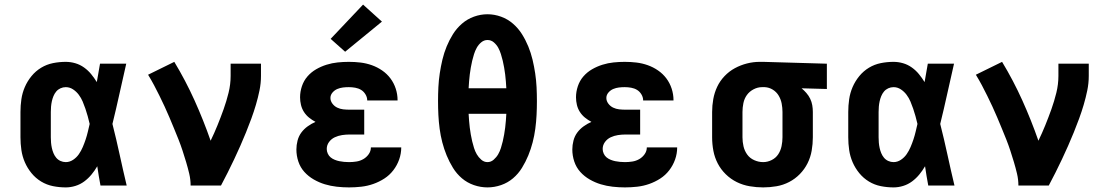

<svg xmlns="http://www.w3.org/2000/svg" viewBox="-20 -807 4840 835"><path d="M266 8Q238 8 210.5 2.5Q183 -3 159 -17.5Q135 -32 117 -54Q99 -76 88 -101.5Q77 -127 73 -154.5Q69 -182 69 -210V-320Q69 -348 73 -375.5Q77 -403 88 -428.5Q99 -454 117 -476Q135 -498 159 -512.5Q183 -527 210.5 -532.5Q238 -538 266 -538Q287 -538 307.5 -532Q328 -526 345.5 -513.5Q363 -501 376.5 -484.5Q390 -468 401 -450Q405 -470 408 -490Q411 -510 415 -530H529Q514 -465 499.5 -399Q485 -333 469 -268Q486 -201 500.5 -134Q515 -67 531 0H417Q413 -21 409.5 -42Q406 -63 403 -84Q392 -65 378 -48Q364 -31 346.5 -18Q329 -5 308 1.5Q287 8 266 8ZM266 -102Q283 -102 298 -112Q313 -122 323 -136.5Q333 -151 340 -167.5Q347 -184 352.5 -200.5Q358 -217 362 -234Q366 -251 370 -268Q366 -285 361.5 -301.5Q357 -318 351.5 -334Q346 -350 339.5 -365.5Q333 -381 322.5 -395Q312 -409 297.5 -418.5Q283 -428 266 -428Q254 -428 243 -423Q232 -418 224.5 -409Q217 -400 212.5 -389Q208 -378 205.5 -366.5Q203 -355 202 -343.5Q201 -332 201 -320V-210Q201 -198 202 -186.5Q203 -175 205.5 -163.5Q208 -152 212.5 -141Q217 -130 224.5 -121Q232 -112 243 -107Q254 -102 266 -102Z M809 0Q809 -26 803 -51.5Q797 -77 789.5 -102Q782 -127 774 -151.5Q766 -176 756.5 -200Q747 -224 737 -248Q727 -272 717 -296Q707 -320 696 -343.5Q685 -367 673.5 -390.5Q662 -414 650 -436.5Q638 -459 624 -482L738 -538Q787 -457 826 -370.5Q865 -284 896 -195Q912 -228 926 -262.5Q940 -297 952.5 -332Q965 -367 974 -403.5Q983 -440 983 -477V-530H1115V-477Q1115 -445 1108.5 -413.5Q1102 -382 1093 -351.5Q1084 -321 1073 -291Q1062 -261 1050 -231.5Q1038 -202 1025 -172.5Q1012 -143 998.5 -114.5Q985 -86 970.5 -57Q956 -28 941 0Z M1498 8Q1471 8 1444.5 5Q1418 2 1393 -5.5Q1368 -13 1344.5 -26.5Q1321 -40 1303.5 -59.5Q1286 -79 1277.5 -104.5Q1269 -130 1269 -157Q1269 -176 1274 -195.5Q1279 -215 1290.5 -230.5Q1302 -246 1318 -257.5Q1334 -269 1352 -277Q1337 -285 1324 -295.5Q1311 -306 1302 -320Q1293 -334 1289 -350.5Q1285 -367 1285 -384Q1285 -408 1293 -432Q1301 -456 1317 -474.5Q1333 -493 1354.5 -505.5Q1376 -518 1400 -525.5Q1424 -533 1448.5 -535.5Q1473 -538 1497 -538Q1523 -538 1548 -535Q1573 -532 1597 -523.5Q1621 -515 1642 -500.5Q1663 -486 1678 -466Q1693 -446 1701 -421.5Q1709 -397 1709 -372Q1709 -371 1709 -371Q1709 -371 1709 -370H1577Q1577 -370 1577 -370Q1577 -370 1577 -371Q1577 -384 1569.5 -396.5Q1562 -409 1550.5 -416Q1539 -423 1525 -425.5Q1511 -428 1497 -428Q1484 -428 1471.5 -426.5Q1459 -425 1447 -420Q1435 -415 1426 -404.5Q1417 -394 1417 -381Q1417 -368 1425.5 -356.5Q1434 -345 1446.5 -339Q1459 -333 1472.5 -331.5Q1486 -330 1500 -330H1564V-222H1500Q1484 -222 1467.5 -219.5Q1451 -217 1436 -210Q1421 -203 1411 -189.5Q1401 -176 1401 -159Q1401 -149 1405.5 -139Q1410 -129 1418 -122.5Q1426 -116 1436 -112Q1446 -108 1456 -106Q1466 -104 1476.5 -103Q1487 -102 1498 -102Q1514 -102 1530 -104.5Q1546 -107 1560 -115Q1574 -123 1583.5 -136.5Q1593 -150 1593 -166H1725Q1725 -139 1716 -113.5Q1707 -88 1690.5 -66.5Q1674 -45 1651.5 -30.5Q1629 -16 1603.5 -7Q1578 2 1551 5Q1524 8 1498 8ZM1481 -582 1418 -638 1559 -787 1641 -713Z M2100 8Q2070 8 2041 -2Q2012 -12 1989 -31.5Q1966 -51 1950 -77Q1934 -103 1922.5 -131Q1911 -159 1903.5 -188Q1896 -217 1892 -247Q1888 -277 1886.5 -307Q1885 -337 1885 -368Q1885 -398 1886.5 -428Q1888 -458 1892.5 -488Q1897 -518 1904 -547.5Q1911 -577 1922.5 -605Q1934 -633 1950 -658.5Q1966 -684 1989 -704Q2012 -724 2041 -734.5Q2070 -745 2100 -745Q2130 -745 2159 -734.5Q2188 -724 2211 -704Q2234 -684 2250 -658.5Q2266 -633 2277.5 -605Q2289 -577 2296 -547.5Q2303 -518 2307.5 -488Q2312 -458 2313.5 -428Q2315 -398 2315 -367Q2315 -337 2313.5 -307Q2312 -277 2308 -247Q2304 -217 2296.5 -188Q2289 -159 2277.5 -131Q2266 -103 2250 -77Q2234 -51 2211 -31.5Q2188 -12 2159 -2Q2130 8 2100 8ZM2018 -423H2182Q2181 -438 2180 -453Q2179 -468 2177 -483Q2175 -498 2172.5 -513Q2170 -528 2166.5 -542.5Q2163 -557 2158.5 -571.5Q2154 -586 2147 -599Q2140 -612 2128 -622.5Q2116 -633 2100 -633Q2085 -633 2073 -623Q2061 -613 2053.5 -599.5Q2046 -586 2041.5 -571.5Q2037 -557 2033.5 -542.5Q2030 -528 2027.5 -513Q2025 -498 2023 -483Q2021 -468 2020 -453Q2019 -438 2018 -423ZM2100 -102Q2115 -102 2127 -112.5Q2139 -123 2146.5 -136Q2154 -149 2158.5 -163.5Q2163 -178 2166.5 -192.5Q2170 -207 2172.5 -222Q2175 -237 2177 -252Q2179 -267 2180 -282Q2181 -297 2182 -312H2018Q2019 -297 2020 -282Q2021 -267 2023 -252Q2025 -237 2027.5 -222Q2030 -207 2033.5 -192.5Q2037 -178 2041.5 -163.5Q2046 -149 2053.5 -136Q2061 -123 2073 -112.5Q2085 -102 2100 -102Z M2698 8Q2671 8 2644.5 5Q2618 2 2593 -5.5Q2568 -13 2544.5 -26.5Q2521 -40 2503.5 -59.5Q2486 -79 2477.5 -104.5Q2469 -130 2469 -157Q2469 -176 2474 -195.5Q2479 -215 2490.5 -230.5Q2502 -246 2518 -257.5Q2534 -269 2552 -277Q2537 -285 2524 -295.5Q2511 -306 2502 -320Q2493 -334 2489 -350.5Q2485 -367 2485 -384Q2485 -408 2493 -432Q2501 -456 2517 -474.5Q2533 -493 2554.5 -505.5Q2576 -518 2600 -525.5Q2624 -533 2648.5 -535.5Q2673 -538 2697 -538Q2723 -538 2748 -535Q2773 -532 2797 -523.5Q2821 -515 2842 -500.5Q2863 -486 2878 -466Q2893 -446 2901 -421.5Q2909 -397 2909 -372Q2909 -371 2909 -371Q2909 -371 2909 -370H2777Q2777 -370 2777 -370Q2777 -370 2777 -371Q2777 -384 2769.5 -396.5Q2762 -409 2750.5 -416Q2739 -423 2725 -425.5Q2711 -428 2697 -428Q2684 -428 2671.5 -426.5Q2659 -425 2647 -420Q2635 -415 2626 -404.5Q2617 -394 2617 -381Q2617 -368 2625.5 -356.5Q2634 -345 2646.5 -339Q2659 -333 2672.5 -331.5Q2686 -330 2700 -330H2764V-222H2700Q2684 -222 2667.5 -219.5Q2651 -217 2636 -210Q2621 -203 2611 -189.5Q2601 -176 2601 -159Q2601 -149 2605.5 -139Q2610 -129 2618 -122.5Q2626 -116 2636 -112Q2646 -108 2656 -106Q2666 -104 2676.5 -103Q2687 -102 2698 -102Q2714 -102 2730 -104.5Q2746 -107 2760 -115Q2774 -123 2783.5 -136.5Q2793 -150 2793 -166H2925Q2925 -139 2916 -113.5Q2907 -88 2890.5 -66.5Q2874 -45 2851.5 -30.5Q2829 -16 2803.5 -7Q2778 2 2751 5Q2724 8 2698 8Z M3299 8Q3270 8 3240.5 3Q3211 -2 3184.5 -15Q3158 -28 3136.5 -49Q3115 -70 3101.5 -96Q3088 -122 3082.5 -151Q3077 -180 3077 -210V-320Q3077 -348 3082 -376Q3087 -404 3099 -429.5Q3111 -455 3131 -476Q3151 -497 3176 -510.5Q3201 -524 3228.5 -531Q3256 -538 3284 -538Q3288 -538 3292 -538Q3296 -538 3300 -538L3576 -530V-420L3466 -423Q3477 -414 3487 -402.5Q3497 -391 3503.5 -377.5Q3510 -364 3512.5 -349.5Q3515 -335 3515 -320V-210Q3515 -181 3510 -152Q3505 -123 3492 -97Q3479 -71 3458.5 -50Q3438 -29 3412 -15.5Q3386 -2 3357 3Q3328 8 3299 8ZM3299 -102Q3318 -102 3336 -111Q3354 -120 3364.5 -136Q3375 -152 3379 -171.5Q3383 -191 3383 -210V-320Q3383 -338 3379.5 -356.5Q3376 -375 3366.5 -391Q3357 -407 3341 -417Q3325 -427 3306 -428H3300Q3299 -428 3297.5 -428Q3296 -428 3294 -428Q3275 -428 3257 -418.5Q3239 -409 3228 -393.5Q3217 -378 3213 -358.5Q3209 -339 3209 -320V-210Q3209 -190 3213.5 -170.5Q3218 -151 3229.5 -135Q3241 -119 3260 -110.5Q3279 -102 3299 -102Z M3866 8Q3838 8 3810.5 2.5Q3783 -3 3759 -17.5Q3735 -32 3717 -54Q3699 -76 3688 -101.5Q3677 -127 3673 -154.5Q3669 -182 3669 -210V-320Q3669 -348 3673 -375.5Q3677 -403 3688 -428.5Q3699 -454 3717 -476Q3735 -498 3759 -512.5Q3783 -527 3810.5 -532.5Q3838 -538 3866 -538Q3887 -538 3907.5 -532Q3928 -526 3945.5 -513.5Q3963 -501 3976.5 -484.5Q3990 -468 4001 -450Q4005 -470 4008 -490Q4011 -510 4015 -530H4129Q4114 -465 4099.5 -399Q4085 -333 4069 -268Q4086 -201 4100.5 -134Q4115 -67 4131 0H4017Q4013 -21 4009.5 -42Q4006 -63 4003 -84Q3992 -65 3978 -48Q3964 -31 3946.5 -18Q3929 -5 3908 1.5Q3887 8 3866 8ZM3866 -102Q3883 -102 3898 -112Q3913 -122 3923 -136.5Q3933 -151 3940 -167.5Q3947 -184 3952.5 -200.5Q3958 -217 3962 -234Q3966 -251 3970 -268Q3966 -285 3961.5 -301.5Q3957 -318 3951.5 -334Q3946 -350 3939.5 -365.5Q3933 -381 3922.5 -395Q3912 -409 3897.5 -418.5Q3883 -428 3866 -428Q3854 -428 3843 -423Q3832 -418 3824.5 -409Q3817 -400 3812.5 -389Q3808 -378 3805.5 -366.5Q3803 -355 3802 -343.5Q3801 -332 3801 -320V-210Q3801 -198 3802 -186.5Q3803 -175 3805.5 -163.5Q3808 -152 3812.5 -141Q3817 -130 3824.5 -121Q3832 -112 3843 -107Q3854 -102 3866 -102Z M4409 0Q4409 -26 4403 -51.5Q4397 -77 4389.5 -102Q4382 -127 4374 -151.5Q4366 -176 4356.5 -200Q4347 -224 4337 -248Q4327 -272 4317 -296Q4307 -320 4296 -343.5Q4285 -367 4273.5 -390.5Q4262 -414 4250 -436.5Q4238 -459 4224 -482L4338 -538Q4387 -457 4426 -370.5Q4465 -284 4496 -195Q4512 -228 4526 -262.5Q4540 -297 4552.5 -332Q4565 -367 4574 -403.5Q4583 -440 4583 -477V-530H4715V-477Q4715 -445 4708.5 -413.5Q4702 -382 4693 -351.5Q4684 -321 4673 -291Q4662 -261 4650 -231.5Q4638 -202 4625 -172.5Q4612 -143 4598.5 -114.5Q4585 -86 4570.5 -57Q4556 -28 4541 0Z"/></svg>

Font: Iosevka Slab XBdEx
Style: Regular
Weight: 800
Width: 7
Monospace: yes
Designer: Belleve Invis
Foundry: Belleve Invis
Version: Version 11.1.0; ttfautohint (v1.8.3)